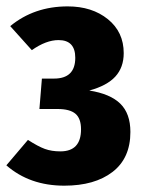

<svg xmlns="http://www.w3.org/2000/svg" viewBox="-21 -568 456 604"><path d="M191.9 -547.9Q268.6 -547.9 318.4 -507.6Q368.2 -467.3 368.2 -400.9Q368.2 -356 341.8 -327.1Q315.4 -298.3 259.8 -283.2Q325.7 -272.9 357.4 -241.9Q389.2 -210.9 389.2 -152.8Q389.2 -70.3 333 -27.1Q276.9 16.1 181.2 16.1Q72.3 16.1 -1 -47.9L66.9 -127.9Q98.6 -107.4 119.9 -99.6Q141.1 -91.8 168.9 -91.8Q233.9 -91.8 233.9 -161.1Q233.9 -195.3 216.3 -210.2Q198.7 -225.1 160.2 -225.1H103L110.8 -320.8H148.9Q215.8 -320.8 215.8 -386.2Q215.8 -441.9 163.1 -441.9Q124 -441.9 79.1 -410.2L11.2 -485.8Q86.4 -547.9 191.9 -547.9Z"/></svg>

Font: Fira Sans Compressed
Style: Bold
Weight: 700
Width: 1
Designer: Carrois Corporate & Edenspiekermann AG
Foundry: Carrois Corporate GbR & Edenspiekermann AG
Version: Version 4.203;PS 004.203;hotconv 1.0.88;makeotf.lib2.5.64775